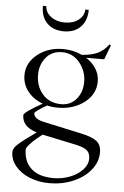

<svg xmlns="http://www.w3.org/2000/svg" viewBox="-63 -785 693 1070"><g transform="rotate(5 283.0 -250.5)"><path d="M266.1 -183.1Q231.9 -183.1 205.1 -189.9Q177.2 -174.8 157.2 -160.4Q137.2 -146 137.2 -142.1Q137.2 -109.4 194.8 -97.2L408.2 -50.8Q468.3 -38.1 494.6 -17.6Q521 2.9 521 44.9Q521 98.1 484.9 143.1Q448.7 188 387.2 214.1Q325.7 240.2 253.9 240.2Q193.8 240.2 143.3 219.7Q92.8 199.2 63.5 163.1Q34.2 127 34.2 84Q34.2 72.8 43 59.6Q51.8 46.4 74.2 28.3Q96.7 10.3 107.7 2.2Q118.7 -5.9 148.4 -26.9Q156.2 -32.7 160.2 -35.2Q114.7 -49.8 95.9 -72.3Q77.1 -94.7 77.1 -125Q77.1 -141.1 179.2 -198.2Q127 -217.3 95.5 -256.8Q64 -296.4 64 -348.1Q64 -416.5 123 -463.9Q182.1 -511.2 266.1 -511.2Q323.2 -511.2 373 -487.8Q431.2 -492.7 463.4 -509Q495.6 -525.4 521 -559.1L529.8 -555.2L499 -474.1H397.9Q433.6 -451.2 453.9 -418.5Q474.1 -385.7 474.1 -348.1Q474.1 -276.4 413.1 -229.7Q352.1 -183.1 266.1 -183.1ZM106.9 63Q106.9 130.9 149.7 170.4Q192.4 210 274.9 210Q321.8 210 365.2 193.6Q408.7 177.2 436.3 147.9Q463.9 118.7 463.9 85Q463.9 55.2 446.8 39.6Q429.7 23.9 384.8 14.2L199.2 -24.9Q198.2 -24.9 196.5 -25.4Q194.8 -25.9 193.8 -25.9Q159.7 -1 133.3 26.1Q106.9 53.2 106.9 63ZM132.8 -741.2Q132.3 -679.2 167.2 -644.5Q202.1 -609.9 261.2 -609.9Q319.8 -609.9 354.5 -645.3Q389.2 -680.7 389.2 -741.2H370.1Q368.7 -705.6 338.4 -682.4Q308.1 -659.2 261.2 -659.2Q216.3 -659.2 184.8 -682.6Q153.3 -706.1 151.9 -741.2ZM139.2 -356.9Q139.2 -292 177.7 -248Q216.3 -204.1 282.2 -204.1Q334 -204.1 366.5 -242.9Q398.9 -281.7 398.9 -338.9Q398.9 -399.4 360.6 -446.3Q322.3 -493.2 262.2 -493.2Q205.1 -493.2 172.1 -452.9Q139.2 -412.6 139.2 -356.9Z"/></g></svg>

Font: Ortica Linear Light
Style: Regular
Weight: 300
Designer: Benedetta Bovani
Foundry: Collletttivo
Version: Version 2.000;Glyphs 3.1.2 (3151)